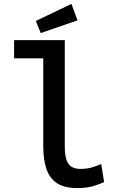

<svg xmlns="http://www.w3.org/2000/svg" viewBox="-20 -949 600 981"><path d="M374 12Q310 12 272 -12.5Q234 -37 217.5 -85Q201 -133 201 -204V-651H52V-744H311V-199Q311 -155 320.5 -130Q330 -105 348 -95.5Q366 -86 391 -86Q428 -86 456 -95.5Q484 -105 497 -111L512 -19Q501 -13 464.5 -0.5Q428 12 374 12ZM188 -780 163 -842 345 -929 376 -845Z"/></svg>

Font: Ubuntu Sans Mono Medium
Style: Regular
Weight: 500
Monospace: yes
Designer: Dalton Maag Ltd
Foundry: Dalton Maag Ltd
Version: Version 1.006